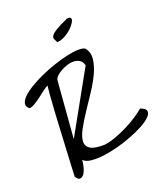

<svg xmlns="http://www.w3.org/2000/svg" viewBox="-133 -1029 969 1130"><g transform="rotate(-15 351.5 -463.5)"><path d="M185.5 -16.6Q184.6 -34.2 183.1 -69.8Q181.6 -105.5 180.2 -150.9Q178.7 -196.3 176.8 -246.1Q174.8 -295.9 173.3 -340.8Q171.9 -385.7 170.9 -421.4Q169.9 -457 169.9 -474.6Q169.9 -480.5 169.4 -494.6Q168.9 -508.8 168.9 -524.9Q168.9 -541 169.4 -555.7Q169.9 -570.3 169.9 -576.2Q158.2 -570.3 142.1 -555.7Q126 -541 107.4 -523.9Q88.9 -506.8 69.8 -492.7Q50.8 -478.5 34.2 -474.6Q11.7 -488.3 13.7 -508.3Q15.6 -528.3 35.6 -551.3Q55.7 -574.2 89.4 -598.6Q123 -623 163.6 -645.5Q204.1 -668 247.1 -686.5Q290 -705.1 328.6 -717.3Q367.2 -729.5 397 -732.9Q426.8 -736.3 441.4 -728.5Q468.8 -700.2 467.8 -658.2Q466.8 -616.2 449.2 -568.4Q431.6 -520.5 403.3 -468.8Q375 -417 348.6 -368.7Q322.3 -320.3 303.7 -277.8Q285.2 -235.4 286.1 -205.1Q287.1 -174.8 314.5 -160.2Q341.8 -145.5 407.2 -153.3Q440.4 -161.1 476.6 -178.2Q512.7 -195.3 546.9 -216.3Q581.1 -237.3 610.8 -260.7Q640.6 -284.2 661.1 -304.7Q695.3 -295.9 699.2 -279.3Q703.1 -262.7 686 -242.2Q668.9 -221.7 634.8 -199.2Q600.6 -176.8 557.6 -155.8Q514.6 -134.8 468.3 -118.2Q421.9 -101.6 379.4 -92.8Q336.9 -84 303.2 -85Q269.5 -85.9 253.9 -101.6Q253.9 -95.7 252.9 -81.1Q252 -66.4 249 -50.3Q246.1 -34.2 239.3 -20Q232.4 -5.9 219.7 0Q209 4.9 199.7 -2Q190.4 -8.8 185.5 -16.6ZM237.3 -231.4 417 -632.8Q410.2 -655.3 394 -664.6Q377.9 -673.8 357.4 -673.3Q336.9 -672.9 315.4 -664.1Q293.9 -655.3 275.9 -643.1Q257.8 -630.9 246.1 -616.7Q234.4 -602.5 234.4 -590.8ZM291 -808.6Q284.2 -820.3 278.3 -829.6Q272.5 -838.9 278.3 -851.1Q284.2 -863.3 307.1 -880.9Q330.1 -898.4 380.9 -926.8Q399.4 -931.6 405.3 -924.8Q411.1 -918 406.7 -905.3Q402.3 -892.6 390.6 -876Q378.9 -859.4 362.3 -844.7Q345.7 -830.1 327.1 -819.8Q308.6 -809.6 291 -808.6Z"/></g></svg>

Font: Over the Rainbow
Style: Regular
Weight: 400
Designer: Kimberly Geswein
Foundry: Kimberly Geswein
Version: Version 1.002 2010